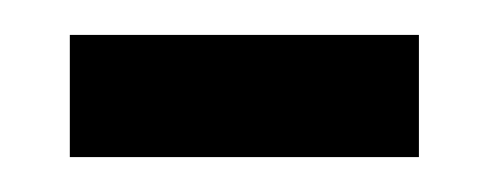

<svg xmlns="http://www.w3.org/2000/svg" viewBox="-20 -708 280 110"><path d="M20 -618V-688H220V-618Z"/></svg>

Font: Bricolage Grotesque 10pt Condensed
Style: Regular
Weight: 400
Width: 3
Designer: Mathieu Triay
Foundry: Atelier Triay
Version: Version 1.000; ttfautohint (v1.8.4.7-5d5b);gftools[0.9.29]